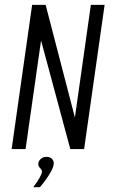

<svg xmlns="http://www.w3.org/2000/svg" viewBox="-20 -611 463 787"><path d="M27.7 0 111.7 -591H167.1L287 -129.4L352.4 -591H408.8L324.8 0H268.2L148.3 -445.1L84.8 0ZM116.3 156.3Q133.4 133.7 142.6 117.2Q151.7 100.7 152 92.3Q152.3 86.4 148.4 82.6Q144.4 78.7 140.4 73.3Q136.4 67.8 137 58.5Q137.6 49.1 147.1 40.5Q156.6 31.9 170.4 31.9Q184.4 31.9 192.8 39.9Q201.1 47.9 200.2 60.5Q199.6 72 190.6 89.1Q181.6 106.3 169 124Q156.4 141.7 143.4 156.3Z"/></svg>

Font: Alumni Sans Thin
Style: Italic
Weight: 100
Italic angle: -8°
Designer: Robert E. Leuschke
Foundry: Robert E. Leuschke
Version: Version 1.016